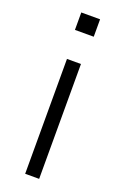

<svg xmlns="http://www.w3.org/2000/svg" viewBox="-138 -744 505 787"><g transform="rotate(20 114.0 -350.0)"><path d="M83 0H144V-501H83ZM73 -624H155V-700H73Z"/></g></svg>

Font: Poppy and Pepper Light
Style: Regular
Weight: 300
Designer: Thy Ha
Foundry: Thy Ha
Version: Version 0.001;Glyphs 3.2 (3227)